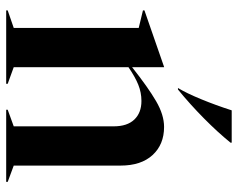

<svg xmlns="http://www.w3.org/2000/svg" viewBox="-96 -692 787 636"><g transform="rotate(90 298.0 -373.5)"><path d="M14 -5 72 -25V-439L14 -453V-458L201 -523H202V-417Q269 -470 314.5 -496.5Q360 -523 400 -523Q458 -523 493 -485Q528 -447 528 -379V-25L582 -5V0H343V-5L398 -25V-356Q398 -401 375.5 -424.5Q353 -448 314 -448Q286 -448 260 -437.5Q234 -427 202 -405V-25L257 -5V0H14ZM345 -747H452V-743Q418 -701 371.5 -655Q325 -609 276 -569H271Q288 -597 308 -645.5Q328 -694 345 -747Z"/></g></svg>

Font: Nyght Serif Medium
Style: Regular
Weight: 500
Designer: Maksym Kobuzan
Version: Version 0.410